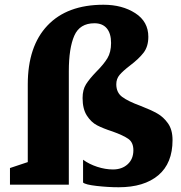

<svg xmlns="http://www.w3.org/2000/svg" viewBox="-20 -778 762 809"><path d="M97 -95V-422Q97 -583 180 -670.5Q263 -758 416 -758Q495 -758 550 -722.5Q605 -687 605 -623Q605 -582 585 -556Q565 -530 528 -502Q498 -479 484 -462.5Q470 -446 470 -423Q470 -388 495 -369.5Q520 -351 572 -332Q616 -315 642.5 -300Q669 -285 688 -258Q707 -231 707 -188Q707 -90 647 -39.5Q587 11 480 11Q436 11 387.5 5.5Q339 0 330 -9V-105Q356 -86 390 -75Q424 -64 456 -64Q494 -64 518 -86Q542 -108 542 -145Q542 -178 520.5 -193Q499 -208 454 -224Q414 -237 389 -250Q364 -263 346 -291Q328 -319 328 -365Q328 -400 342.5 -423Q357 -446 386 -476Q417 -507 432.5 -532.5Q448 -558 448 -597Q448 -637 430 -658.5Q412 -680 378 -680Q316 -680 293 -627.5Q270 -575 270 -478V0H22V-70Z"/></svg>

Font: Martel Heavy
Style: Regular
Weight: 900
Designer: Dan Reynolds
Foundry: Dan Reynolds
Version: Version 1.001; ttfautohint (v1.1) -l 5 -r 5 -G 72 -x 0 -D la